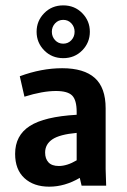

<svg xmlns="http://www.w3.org/2000/svg" viewBox="-20 -701 478 725"><path d="M288.1 0 281.2 -29.3Q224.6 3.9 166 3.9Q107.4 3.9 72.3 -28.3Q37.1 -60.5 37.1 -120.1Q37.1 -189.5 92.3 -225.1Q147.5 -260.7 269.5 -267.6V-278.3Q269.5 -323.2 252.4 -340.3Q235.4 -357.4 191.4 -357.4Q140.6 -357.4 72.3 -335.9L54.7 -413.1Q136.7 -443.4 214.8 -443.4Q296.9 -443.4 337.9 -406.7Q378.9 -370.1 378.9 -292V-62.5L380.9 0ZM202.1 -74.2Q233.4 -74.2 269.5 -95.7V-199.2Q205.1 -193.4 177.7 -174.8Q150.4 -156.2 150.4 -125Q150.4 -101.6 163.1 -87.9Q175.8 -74.2 202.1 -74.2ZM319.3 -581.1Q319.3 -540 290.5 -510.7Q261.7 -481.4 218.8 -481.4Q175.8 -481.4 147 -510.7Q118.2 -540 118.2 -581.1Q118.2 -622.1 147 -651.4Q175.8 -680.7 218.8 -680.7Q261.7 -680.7 290.5 -651.4Q319.3 -622.1 319.3 -581.1ZM261.7 -581.1Q261.7 -599.6 249.5 -612.8Q237.3 -626 218.8 -626Q200.2 -626 188 -612.8Q175.8 -599.6 175.8 -581.1Q175.8 -562.5 188 -549.3Q200.2 -536.1 218.8 -536.1Q237.3 -536.1 249.5 -549.3Q261.7 -562.5 261.7 -581.1Z"/></svg>

Font: Sudo
Style: Bold
Weight: 700
Monospace: yes
Designer: Jens Kutilek
Foundry: Jens Kutilek
Version: Version 0.040